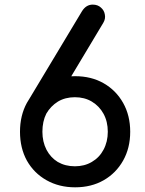

<svg xmlns="http://www.w3.org/2000/svg" viewBox="-20 -800 621 820"><path d="M300.8 0Q232.4 0 178.7 -30.3Q125 -60.5 94.7 -114.3Q65.4 -168 65.4 -237.3Q65.4 -306.6 94.7 -360.4Q125 -414.1 177.7 -444.3Q232.4 -474.6 300.8 -474.6Q370.1 -474.6 422.9 -444.3Q475.6 -414.1 505.9 -360.4Q536.1 -306.6 536.1 -237.3Q536.1 -168 505.9 -114.3Q475.6 -60.5 422.9 -30.3Q370.1 0 300.8 0ZM299.8 -89.8Q340.8 -89.8 372.1 -108.4Q404.3 -127 421.9 -160.2Q440.4 -194.3 440.4 -237.3Q440.4 -281.2 421.9 -314.5Q404.3 -346.7 372.1 -366.2Q340.8 -384.8 299.8 -384.8Q258.8 -384.8 227.5 -366.2Q196.3 -346.7 177.7 -314.5Q161.1 -281.2 161.1 -237.3Q161.1 -194.3 178.7 -160.2Q196.3 -127 226.6 -108.4Q258.8 -89.8 299.8 -89.8ZM97.7 -365.2Q156.2 -461.9 330.1 -752Q347.7 -780.3 376 -780.3Q397.5 -780.3 411.1 -767.6Q424.8 -755.9 427.7 -738.3Q431.6 -719.7 420.9 -702.1Q374 -623 279.3 -465.8Q233.4 -440.4 97.7 -365.2Z"/></svg>

Font: Abed
Style: Bold
Weight: 700
Designer: Johan Aakerlund
Version: Version 3.105